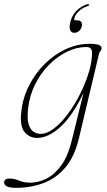

<svg xmlns="http://www.w3.org/2000/svg" viewBox="-77 -657 516 925"><path d="M303.5 8Q282.5 97.5 237.8 150Q193 202.5 132 225.2Q71 248 0.5 248Q-30.5 248 -43.8 240.8Q-57 233.5 -57 222Q-57 203 -30.5 203Q-9.5 203 14.5 213Q38.5 223 68 223Q108.5 223 147.5 203.2Q186.5 183.5 218 140Q249.5 96.5 267.5 25L325.5 -209.5Q273 -100 214.8 -46.2Q156.5 7.5 101 7.5Q66 7.5 41.8 -20.2Q17.5 -48 25.5 -118.5Q32.5 -184.5 62.2 -243.5Q92 -302.5 137.8 -348.2Q183.5 -394 239.5 -420Q295.5 -446 355.5 -446Q412.5 -446 412.5 -425Q412.5 -417 407.5 -412.2Q402.5 -407.5 400.5 -400ZM58 -131.5Q53 -84.5 61 -58.5Q69 -32.5 84.8 -22.2Q100.5 -12 118.5 -12Q149.5 -12 184 -38.8Q218.5 -65.5 250.8 -109.2Q283 -153 309.2 -205Q335.5 -257 351 -309Q366.5 -361 366.5 -403.5Q366.5 -430.5 339 -430.5Q292 -430.5 245 -407.5Q198 -384.5 157.8 -343.5Q117.5 -302.5 91 -248.2Q64.5 -194 58 -131.5ZM295.5 -559Q309.5 -559 314.8 -550.8Q320 -542.5 317 -529.5Q313.5 -516 303.5 -507.5Q293.5 -499 281 -499Q266.5 -499 261 -512Q255.5 -525 262 -552Q270.5 -584.5 292.8 -606.2Q315 -628 343 -636.5Q351 -638.5 352 -634.5Q353 -629.5 346 -628Q320.5 -620 302.8 -603Q285 -586 281 -568.5Q278 -559 286.5 -559Z"/></svg>

Font: Fraunces 72pt Thin
Style: Italic
Weight: 100
Italic angle: -16°
Version: Version 1.000;[b76b70a41]